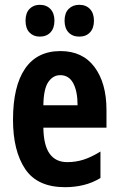

<svg xmlns="http://www.w3.org/2000/svg" viewBox="-20 -767 491 797"><path d="M231 -555Q323 -555 372.5 -488.5Q422 -422 422 -310V-237H160Q161 -164 186 -129Q211 -94 259 -94Q295 -94 327.5 -104.5Q360 -115 397 -138V-28Q364 -8 327 1Q290 10 250 10Q135 10 84.5 -65.5Q34 -141 34 -270Q34 -409 84 -482Q134 -555 231 -555ZM230 -455Q200 -455 180.5 -426.5Q161 -398 160 -330H302Q302 -388 284 -421.5Q266 -455 230 -455ZM86 -681Q86 -713 102.5 -730Q119 -747 145 -747Q173 -747 189.5 -729.5Q206 -712 206 -681Q206 -650 189.5 -632.5Q173 -615 145 -615Q119 -615 102.5 -632Q86 -649 86 -681ZM248 -681Q248 -713 265 -730Q282 -747 309 -747Q337 -747 353.5 -729.5Q370 -712 370 -681Q370 -650 353.5 -632.5Q337 -615 309 -615Q281 -615 264.5 -632.5Q248 -650 248 -681Z"/></svg>

Font: Noto Sans Sinhala ExtraCondensed
Style: Bold
Weight: 700
Width: 2
Designer: Jelle Bosma - Monotype Design Team
Foundry: Monotype Imaging Inc.
Version: Version 2.006; ttfautohint (v1.8.4.7-5d5b)